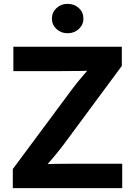

<svg xmlns="http://www.w3.org/2000/svg" viewBox="-20 -968 694 988"><path d="M45.9 0V-98.1L350.1 -507.8Q377.9 -544.9 409.7 -581.8Q441.4 -618.7 474.1 -655.3L487.3 -606.4Q439.5 -603.5 391.4 -602.8Q343.3 -602.1 295.4 -602.1H48.8V-727.5H606.9V-628.9L308.6 -225.6Q279.8 -187 246.8 -148.7Q213.9 -110.4 180.2 -72.3L166.5 -121.1Q216.3 -124 265.6 -124.8Q314.9 -125.5 363.8 -125.5H608.9V0ZM328.1 -796.9Q293.9 -796.9 270.5 -818.8Q247.1 -840.8 247.1 -872.6Q247.1 -904.3 270.5 -926.3Q293.9 -948.2 328.1 -948.2Q362.3 -948.2 385.7 -926.5Q409.2 -904.8 409.2 -872.6Q409.2 -840.8 385.5 -818.8Q361.8 -796.9 328.1 -796.9Z"/></svg>

Font: Inter 20pt
Style: Bold
Weight: 700
Version: Version 4.001;git-66647c0bb